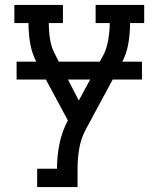

<svg xmlns="http://www.w3.org/2000/svg" viewBox="-20 -550 640 775"><path d="M130 205V131H210Q210 81 220 31Q230 -19 254 -64L129 -296Q109 -333 102 -374Q95 -415 95 -457H38V-530H234V-457H177Q177 -424 182 -391.5Q187 -359 202 -331L298 -144L399 -331Q406 -345 410.5 -361Q415 -377 417.5 -392.5Q420 -408 421.5 -424Q423 -440 423 -457H366V-530H562V-457H505Q505 -415 498 -374Q491 -333 471 -296L327 -29Q307 8 300 49Q293 90 293 131V205ZM47 -229V-301H553V-229Z"/></svg>

Font: Iosevka Curly Slab Extended
Style: Regular
Weight: 400
Width: 7
Monospace: yes
Designer: Belleve Invis
Foundry: Belleve Invis
Version: Version 11.1.0; ttfautohint (v1.8.3)